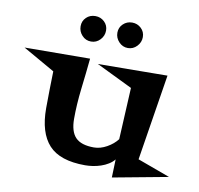

<svg xmlns="http://www.w3.org/2000/svg" viewBox="-172 -782 947 914"><g transform="rotate(10 302.0 -324.5)"><path d="M694.3 -2.9 426.8 46.9 429.7 -41Q418.9 -27.3 402.3 -17.1Q385.7 -6.8 366.7 -0.5Q347.7 5.9 328.1 8.8Q308.6 11.7 291 11.7Q168.9 11.7 115.2 -46.9Q61.5 -105.5 61.5 -223.6Q61.5 -269.5 62.5 -313.5Q63.5 -357.4 64.5 -402.3Q26.4 -424.8 -12.7 -446.3Q-51.8 -467.8 -89.8 -490.2L226.6 -492.2Q219.7 -421.9 210.4 -344.2Q201.2 -266.6 201.2 -197.3Q201.2 -135.7 228.5 -107.4Q255.9 -79.1 317.4 -79.1Q348.6 -79.1 379.9 -96.7Q411.1 -114.3 429.7 -138.7L442.4 -388.7L267.6 -473.6L603.5 -476.6L537.1 -60.5ZM456.1 -636.7Q456.1 -611.3 438 -592.3Q419.9 -573.2 394.5 -573.2Q369.1 -573.2 351.1 -592.3Q333 -611.3 333 -636.7Q333 -662.1 351.1 -679.2Q369.1 -696.3 394.5 -696.3Q419.9 -696.3 438 -679.2Q456.1 -662.1 456.1 -636.7ZM278.3 -636.7Q278.3 -611.3 260.3 -592.3Q242.2 -573.2 216.8 -573.2Q190.4 -573.2 172.9 -592.3Q155.3 -611.3 155.3 -636.7Q155.3 -662.1 172.9 -679.2Q190.4 -696.3 216.8 -696.3Q242.2 -696.3 260.3 -679.2Q278.3 -662.1 278.3 -636.7Z"/></g></svg>

Font: Fontdiner Swanky
Style: Regular
Weight: 400
Designer: Font Diner, Inc
Foundry: Font Diner, Inc
Version: Version 1.001